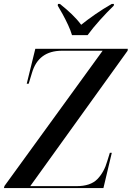

<svg xmlns="http://www.w3.org/2000/svg" viewBox="-44 -964 675 984"><path d="M-24 0 -21 -11 482 -704H274Q153 -704 120 -591L103 -535H93L137 -714H611L610 -704L111 -10H348Q420 -10 455 -46Q490 -82 506 -139L519 -181H529L486 0ZM325 -784Q318 -808 305 -836Q292 -864 277.5 -890.5Q263 -917 252 -935L253 -944H263Q297 -917 324.5 -890.5Q352 -864 372 -837Q403 -862 444 -890.5Q485 -919 529 -944H540L539 -935Q504 -901 468 -861Q432 -821 405 -784Z"/></svg>

Font: Noto Serif Display SemiCondensed Medium
Style: Italic
Weight: 500
Width: 4
Italic angle: -12°
Designer: Monotype Design Team
Foundry: Monotype Imaging Inc.
Version: Version 2.009